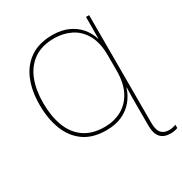

<svg xmlns="http://www.w3.org/2000/svg" viewBox="-216 -881 1216 1282"><g transform="rotate(-30 392.0 -239.5)"><path d="M371 -722Q440 -722 491.5 -698.5Q543 -675 576.5 -635.5Q610 -596 624 -548H626L627 -714H651V118Q651 170 671 194Q691 218 731 218Q748 218 760 215Q772 212 784 208V233Q774 237 760 240Q746 243 729 243Q625 243 625 125V-56Q625 -80 625.5 -112.5Q626 -145 627 -170H625Q610 -120 576.5 -79Q543 -38 491.5 -14Q440 10 368 10Q264 10 197 -37.5Q130 -85 97.5 -168.5Q65 -252 65 -360Q65 -468 99 -549.5Q133 -631 201 -676.5Q269 -722 371 -722ZM370 -697Q274 -697 212.5 -653.5Q151 -610 121.5 -534Q92 -458 92 -359Q92 -259 120.5 -181.5Q149 -104 210.5 -59.5Q272 -15 370 -15Q440 -15 498 -45.5Q556 -76 590.5 -140Q625 -204 625 -302V-418Q625 -517 590 -578.5Q555 -640 497 -668.5Q439 -697 370 -697Z"/></g></svg>

Font: Noto Sans Thin
Style: Regular
Weight: 100
Designer: Monotype Design Team
Foundry: Monotype Imaging Inc.
Version: Version 2.007